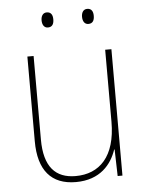

<svg xmlns="http://www.w3.org/2000/svg" viewBox="-52 -747 617 799"><g transform="rotate(-5 256.5 -347.0)"><path d="M149 -673C149 -656 156 -641 173 -641C192 -641 198 -655 198 -673C198 -690 192 -704 173 -704C156 -704 149 -689 149 -673ZM318 -673C318 -656 325 -641 342 -641C361 -641 367 -655 367 -673C367 -690 361 -704 342 -704C325 -704 318 -689 318 -673ZM428 -528H402V-227C402 -82 334 -15 234 -15C150 -15 103 -65 103 -179V-528H77V-174C77 -53 130 10 233 10C335 10 383 -51 403 -111H405L408 0H428Z"/></g></svg>

Font: Noto Sans Ethiopic SemiCondensed Thin
Style: Regular
Weight: 100
Width: 4
Designer: Monotype Design Team
Foundry: Monotype Imaging Inc.
Version: Version 2.102